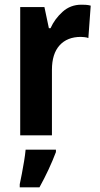

<svg xmlns="http://www.w3.org/2000/svg" viewBox="-20 -576 424 817"><path d="M326 -556Q334 -556 344.5 -555.5Q355 -555 366 -552L356 -414Q350 -417 339 -418Q328 -419 324 -419Q266 -419 233.5 -383Q201 -347 201 -279V0H66V-546H169L188 -456H195Q213 -496 246.5 -526Q280 -556 326 -556ZM218 71Q190 145 148 221H64V208Q68 190 73 163.5Q78 137 82.5 110Q87 83 89 61H218Z"/></svg>

Font: Noto Sans Gurmukhi UI Condensed
Style: Bold
Weight: 700
Width: 3
Designer: Jelle Bosma - Monotype Design Team
Foundry: Monotype Imaging Inc.
Version: Version 2.004; ttfautohint (v1.8.4.7-5d5b)